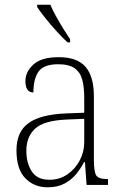

<svg xmlns="http://www.w3.org/2000/svg" viewBox="-20 -786 524 816"><path d="M182 10Q125 10 87.5 -28.5Q50 -67 50 -147Q50 -226 101.5 -263Q153 -300 262 -304L338 -307V-371Q338 -416 329.5 -447.5Q321 -479 297 -496Q273 -513 228 -513Q166 -513 144 -482Q122 -451 122 -393Q88 -393 88 -442Q88 -480 121.5 -511.5Q155 -543 230 -543Q308 -543 343.5 -502Q379 -461 379 -377V-109Q379 -56 389 -40.5Q399 -25 435 -25H439V0H348L341 -97H337Q324 -71 304 -46.5Q284 -22 254.5 -6Q225 10 182 10ZM190 -22Q233 -22 266.5 -45Q300 -68 319 -104.5Q338 -141 338 -181V-281L265 -278Q167 -274 129.5 -239.5Q92 -205 92 -145Q92 -93 115 -57.5Q138 -22 190 -22ZM267 -606Q247 -624 221 -652.5Q195 -681 172 -710Q149 -739 138 -756V-766H194Q203 -744 218 -717Q233 -690 249 -664Q265 -638 278 -619V-606Z"/></svg>

Font: Noto Serif SemiCondensed ExtraLight
Style: Regular
Weight: 200
Width: 4
Designer: Monotype Design Team
Foundry: Monotype Imaging Inc.
Version: Version 2.014